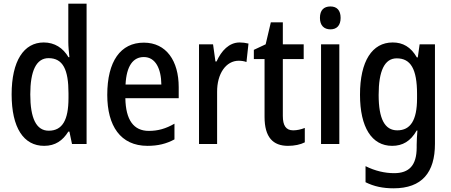

<svg xmlns="http://www.w3.org/2000/svg" viewBox="-20 -780 2444 1040"><path d="M219 10C280 10 320 -19 350 -67H356L370 0H449V-760H350V-552C350 -528 353 -499 356 -470H351C322 -520 276 -550 217 -550C109 -550 43 -450 43 -269C43 -88 108 10 219 10ZM244 -72C176 -72 144 -140 144 -269C144 -395 176 -465 243 -465C321 -465 351 -403 351 -275V-249C351 -130 318 -72 244 -72Z M759 -549C633 -549 561 -448 561 -266C561 -99 632 10 779 10C835 10 881 -1 925 -25V-110C878 -83 836 -71 786 -71C704 -71 661 -130 659 -248H948V-308C948 -450 881 -549 759 -549ZM759 -471C823 -471 853 -407 854 -322H660C665 -423 701 -471 759 -471Z M1278 -550C1221 -550 1179 -505 1153 -447H1147L1134 -540H1058V0H1156V-281C1155 -382 1205 -451 1273 -451C1286 -451 1303 -449 1315 -444L1326 -544C1310 -548 1293 -550 1278 -550Z M1568 -74C1529 -74 1512 -100 1512 -152V-460H1625V-540H1512V-659H1447L1419 -540L1355 -510V-460H1413V-147C1413 -36 1459 10 1540 10C1575 10 1608 3 1631 -9V-87C1611 -79 1589 -74 1568 -74Z M1770 -745C1734 -745 1713 -725 1713 -683C1713 -642 1735 -621 1770 -621C1804 -621 1825 -642 1825 -683C1825 -724 1805 -745 1770 -745ZM1818 -540H1719V0H1818Z M2107 -550C1996 -550 1930 -449 1930 -267C1930 -90 1994 10 2104 10C2161 10 2204 -15 2237 -73H2241C2239 -49 2237 -18 2237 4V19C2237 117 2195 158 2115 158C2065 158 2012 146 1960 120V207C2006 230 2054 240 2112 240C2266 240 2336 154 2336 -1V-540H2253L2243 -469H2238C2205 -526 2162 -550 2107 -550ZM2129 -464C2204 -464 2239 -407 2239 -271V-247C2239 -128 2203 -74 2132 -74C2064 -74 2031 -136 2031 -266C2031 -396 2063 -464 2129 -464Z"/></svg>

Font: Noto Sans Tamil Condensed Medium
Style: Regular
Weight: 500
Width: 3
Designer: Jelle Bosma - Monotype Design Team
Foundry: Monotype Imaging Inc.
Version: Version 2.004